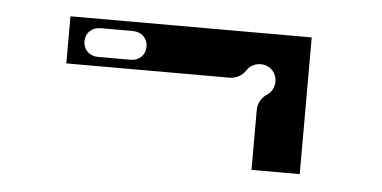

<svg xmlns="http://www.w3.org/2000/svg" viewBox="-31 -408 662 333"><g transform="rotate(5 300.0 -242.0)"><path d="M416 -227V-123H500V-361H80V-279H364C376 -279 386 -285 392 -294C397 -302 406 -307 416 -307C432 -307 444 -295 444 -279C444 -269 439 -260 431 -255C422 -249 416 -239 416 -227ZM108 -320C108 -335 119 -345 134 -345H190C205 -345 216 -335 216 -320C216 -305 205 -295 190 -295H134C119 -295 108 -305 108 -320Z"/></g></svg>

Font: Apfel Grotezk Brukt
Style: Regular
Weight: 300
Designer: Luigi Gorlero
Foundry: © 2023, Luigi Gorlero & Collletttivo
Version: Version 2.000;Glyphs 3.2 (3217)